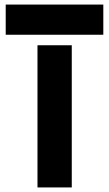

<svg xmlns="http://www.w3.org/2000/svg" viewBox="-20 -820 477 840"><path d="M5 -668V-800H432V-668ZM144 0V-622H294V0Z"/></svg>

Font: Big Shoulders Stencil Text Black
Style: Regular
Weight: 900
Designer: Patric King
Foundry: XO Type Co
Version: Version 1.000